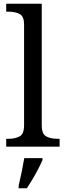

<svg xmlns="http://www.w3.org/2000/svg" viewBox="-20 -780 350 1021"><path d="M13 0V-42H26Q60 -42 84 -54.5Q108 -67 108 -114V-650Q108 -694 83.5 -706Q59 -718 26 -718H13V-760H202V-114Q202 -67 226 -54.5Q250 -42 284 -42H297V0ZM79 208Q87 175 95 136Q103 97 109 61H206V71Q197 92 183 119Q169 146 153 173Q137 200 123 221H79Z"/></svg>

Font: Noto Serif Khitan Small Script
Style: Regular
Weight: 400
Designer: LIU Zhao, ZHANG Congyu, Kushim JIANG
Foundry: Guyu Beijing Co. Ltd.
Version: Version 1.000; ttfautohint (v1.8.4.7-5d5b)